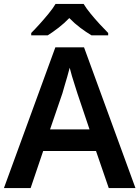

<svg xmlns="http://www.w3.org/2000/svg" viewBox="-20 -958 711 978"><path d="M534 0 469 -189H200L136 0H0L262 -717H408L670 0ZM374 -483Q370 -497 362 -521Q354 -545 346.5 -570.5Q339 -596 335 -613Q330 -593 322.5 -567Q315 -541 308 -518Q301 -495 298 -483L235 -299H436ZM406 -938Q419 -916 441.5 -888.5Q464 -861 488 -835Q512 -809 531 -790V-778H446Q419 -794 389 -816.5Q359 -839 333 -866Q307 -839 278.5 -817Q250 -795 223 -778H139V-790Q158 -809 181.5 -835Q205 -861 227.5 -888.5Q250 -916 263 -938Z"/></svg>

Font: Noto Sans Kannada SemiBold
Style: Regular
Weight: 600
Designer: Jelle Bosma - Monotype Design Team
Foundry: Monotype Imaging Inc.
Version: Version 2.005; ttfautohint (v1.8.4.7-5d5b)